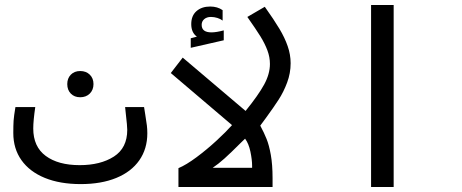

<svg xmlns="http://www.w3.org/2000/svg" viewBox="-20 -745 1840 765"><path d="M33 -215Q33 -246 34.2 -264.5Q35.5 -283 41.5 -318.5H120.5Q112.5 -263.5 112.5 -233Q112.5 -160.5 162.2 -123.8Q212 -87 297.5 -87Q380.5 -87 433.8 -121.2Q487 -155.5 487 -227.5Q487 -243 481.5 -289.5L478.5 -318.5H554L559 -287Q563.5 -260 565.2 -245.2Q567 -230.5 567 -214Q567 -152 535 -106.2Q503 -60.5 443.2 -36Q383.5 -11.5 301.5 -11.5Q219 -11.5 158.5 -36.2Q98 -61 65.5 -106.8Q33 -152.5 33 -215ZM248 -410Q248 -433 262.2 -447.5Q276.5 -462 299.5 -462Q323 -462 337.8 -447.5Q352.5 -433 352.5 -410Q352.5 -387 337.8 -372.2Q323 -357.5 299.5 -357.5Q276.5 -357.5 262.2 -372Q248 -386.5 248 -410Z M904.5 -246.5 660.5 -454 708 -515.5 958.5 -303Q1009.5 -366 1032.5 -408.2Q1055.5 -450.5 1055.5 -490Q1055.5 -517.5 1045.5 -544.2Q1035.5 -571 1017.8 -599.8Q1000 -628.5 965.5 -677.5L1035 -718Q1072 -666 1093.2 -630.5Q1114.5 -595 1126.2 -561.2Q1138 -527.5 1138 -493Q1138 -453.5 1124 -416Q1110 -378.5 1090.2 -348Q1070.5 -317.5 1039.5 -275Q1025.5 -256.5 1017 -244.5Q1032.5 -215.5 1042.2 -191.2Q1052 -167 1059 -128.2Q1066 -89.5 1066 -34.5V0H691V-75Q722 -88 763 -118.5Q804 -149 842.2 -184.2Q880.5 -219.5 904.5 -246.5ZM984.5 -76.5V-84.5Q984.5 -108 977.8 -140.5Q971 -173 956.5 -192.5L942.5 -179Q899.5 -136 874.8 -113.8Q850 -91.5 827.5 -76.5ZM740 -592.5 764.5 -599Q742 -615 742 -649Q742 -682.5 763 -700.8Q784 -719 817.5 -719Q846.5 -719 867 -704.5V-663Q859 -669.5 846.2 -673.5Q833.5 -677.5 820.5 -677.5Q804 -677.5 793.8 -668.8Q783.5 -660 783.5 -646Q783.5 -616 822.5 -616Q842 -616 871.5 -624V-584.5L740 -554.5Z M1548.5 -725V0H1458.5V-725Z"/></svg>

Font: JuliaMono
Style: Regular
Weight: 400
Monospace: yes
Designer: cormullion
Foundry: corm
Version: Version 0.055; ttfautohint (v1.8.4)